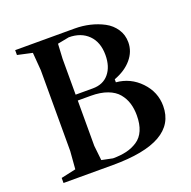

<svg xmlns="http://www.w3.org/2000/svg" viewBox="-116 -756 865 870"><g transform="rotate(-20 316.5 -320.5)"><path d="M45.9 0V-24.4L117.2 -40L124 -126V-515.6L117.2 -601.6L45.9 -617.2V-640.6H333Q370.1 -640.6 405.5 -632.3Q440.9 -624 471.7 -607.7Q502.4 -591.3 521.2 -563.2Q540 -535.2 540 -499Q540 -454.6 509.5 -418.5Q479 -382.3 424.8 -362.3V-347.7Q493.7 -341.8 541.7 -291.5Q589.8 -241.2 589.8 -173.8Q589.8 0 284.2 0ZM234.4 -357.4H317.4Q367.2 -357.4 395 -390.9Q422.9 -424.3 422.9 -480.5Q422.9 -542.5 387.7 -577.4Q352.5 -612.3 293.9 -612.3L238.3 -601.6L234.4 -530.3ZM294.9 -28.3Q332 -28.3 360.6 -35.2Q389.2 -42 413.3 -57.9Q437.5 -73.7 450.2 -103.3Q462.9 -132.8 462.9 -174.8Q462.9 -207 454.8 -233.4Q446.8 -259.8 428.5 -282Q410.2 -304.2 376.7 -316.7Q343.3 -329.1 296.9 -329.1H234.4V-110.4L242.2 -39.1Z"/></g></svg>

Font: Comprehension SemiBold
Style: Regular
Weight: 600
Designer: Alfredo Marco Pradil
Foundry: Alfredo Marco Pradil
Version: 1.0